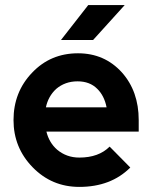

<svg xmlns="http://www.w3.org/2000/svg" viewBox="-20 -721 586 753"><path d="M219 -564H345L469 -701H326ZM524 -205V-250Q524 -363 458 -437Q390 -512 286 -512Q178 -512 106 -436Q33 -360 33 -250Q33 -142 108 -65Q183 12 291 12Q415 12 491 -64L410 -146Q367 -103 291 -103Q241 -103 204 -134Q188 -148 177.5 -166Q167 -184 162 -205ZM284 -402Q332 -402 361 -373Q389 -346 398 -300H160Q169 -343 200 -372Q235 -402 284 -402Z"/></svg>

Font: Unageo
Style: SemiBold
Weight: 600
Designer: Richard Sepsi
Foundry: Richard Sepsi
Version: Version 2.000